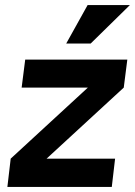

<svg xmlns="http://www.w3.org/2000/svg" viewBox="-20 -734 530 754"><path d="M324 -714H490L336 -563H240ZM163 -111H432L419 0H9L22 -111L325 -390H65L79 -500H480L466 -390Z"/></svg>

Font: Haskoy Bold
Style: Italic
Weight: 700
Designer: Ertekin Erdin
Foundry: Ertekin Erdin
Version: Version 2.000; ttfautohint (v1.8.4.7-5d5b)